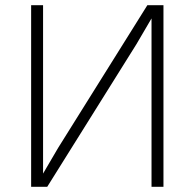

<svg xmlns="http://www.w3.org/2000/svg" viewBox="-20 -720 750 740"><path d="M564 -649 506 -550 162 0H100V-700H146V-51L204 -150L548 -700H610V0H564Z"/></svg>

Font: Retni Sans Light
Style: Regular
Weight: 300
Designer: Vitaly Kuzmin
Foundry: ParaType Ltd.
Version: Version 1.00;March 2, 2019;FontCreator 11.5.0.2425 64-bit; t